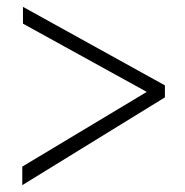

<svg xmlns="http://www.w3.org/2000/svg" viewBox="-20 -587 540 560"><path d="M45 -47V-101L408 -319L47 -518V-567L461 -338V-303Z"/></svg>

Font: Inconsolata Light
Style: Regular
Weight: 300
Designer: Raph Levien, Cyreal, Brenton Simpson
Foundry: Raph Levien, Cyreal, Google
Version: Version 3.001